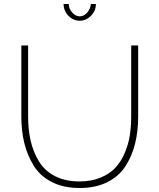

<svg xmlns="http://www.w3.org/2000/svg" viewBox="-20 -938 799 963"><path d="M379 -28Q438 -28 484 -47Q530 -66 558.5 -96.5Q587 -127 605.5 -170.5Q624 -214 631 -258.5Q638 -303 638 -354V-710H673V-354Q673 -280 657.5 -217.5Q642 -155 609 -104Q576 -53 517.5 -24Q459 5 380 5Q299 5 240 -25Q181 -55 148.5 -108Q116 -161 101.5 -222Q87 -283 87 -354V-710H121V-354Q121 -288 133.5 -233Q146 -178 174.5 -130Q203 -82 255 -55Q307 -28 379 -28ZM380 -856Q400 -856 416.5 -874Q433 -892 436 -918H461Q461 -884 436.5 -859Q412 -834 380 -834Q347 -834 323 -859Q299 -884 299 -918H325Q325 -895 342 -875.5Q359 -856 380 -856Z"/></svg>

Font: Raleway
Style: ExtraLight
Weight: 200
Designer: Matt McInerney, Pablo Impallari, Rodrigo Fuenzalida
Foundry: Matt McInerney, Pablo Impallari, Rodrigo Fuenzalida
Version: Version 2.001